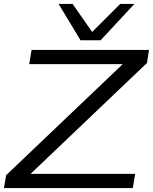

<svg xmlns="http://www.w3.org/2000/svg" viewBox="-33 -953 775 973"><path d="M-13 0 -2 -65 589 -628H115L127 -700H722L712 -634L122 -72H652L640 0ZM648 -933 477 -749H375L264 -933H335L434 -791L576 -933Z"/></svg>

Font: Georama Extended
Style: Italic
Weight: 400
Width: 7
Italic angle: -9°
Designer: Jean-Baptiste Levee
Foundry: Production Type
Version: Version 1.000